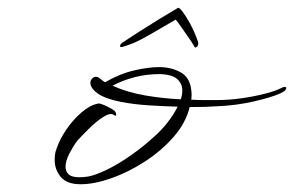

<svg xmlns="http://www.w3.org/2000/svg" viewBox="-20 -457 758 495"><path d="M188 18Q152 18 136.5 -1Q121 -20 121 -44Q121 -52 122 -59.5Q123 -67 126 -74Q134 -98 151 -123Q168 -148 190 -167Q212 -186 233 -190Q237 -191 247.5 -186.5Q258 -182 267.5 -176.5Q277 -171 277 -169Q279 -167 279.5 -161.5Q280 -156 273 -161Q264 -167 245.5 -155Q227 -143 208.5 -124.5Q190 -106 179 -94Q168 -79 158.5 -60.5Q149 -42 149 -27Q149 -15 157 -7.5Q165 0 185 0Q190 0 195.5 -0.5Q201 -1 208 -2Q228 -6 257.5 -20.5Q287 -35 319.5 -58Q352 -81 380 -107Q397 -122 412.5 -142Q428 -162 438 -182Q401 -183 362.5 -185.5Q324 -188 291 -194.5Q258 -201 238 -212Q225 -220 219 -228Q213 -236 213 -243Q213 -250 217.5 -254.5Q222 -259 227 -259Q232 -259 236 -256Q240 -253 243.5 -250Q247 -247 251 -245Q289 -267 326 -275.5Q363 -284 390 -284Q421 -284 445 -271Q469 -258 473 -226Q475 -212 473 -200Q490 -199 507 -199Q524 -199 539 -199Q569 -199 601.5 -203.5Q634 -208 661.5 -215Q689 -222 703 -229Q710 -233 714 -233Q718 -233 718 -230Q718 -223 702 -216Q680 -206 634.5 -195.5Q589 -185 539 -183Q526 -182 508 -181.5Q490 -181 469 -181Q459 -140 427.5 -104Q396 -68 353.5 -40.5Q311 -13 267 2.5Q223 18 188 18ZM446 -201Q450 -212 450 -224Q450 -241 437 -253Q424 -265 392 -266Q358 -266 327 -258Q296 -250 270 -236Q308 -219 354 -211Q400 -203 446 -201ZM292.2 -335.9Q288.8 -335.9 289.5 -339.3Q290.6 -344.4 299.3 -349.5Q314.2 -359.7 338.3 -375Q362.3 -390.3 389.2 -406.9Q416 -423.4 439.3 -437Q447.6 -436.2 470.5 -395.4Q477.1 -382.6 482.3 -370.7Q487.4 -358.8 489.4 -352Q491.9 -347.8 490.7 -341.8Q489.8 -337.6 486.3 -335.5Q482.9 -333.3 481.8 -335.9Q475.6 -346.9 465.1 -361.8Q454.6 -376.7 445.8 -389.4Q437 -402.2 432.8 -406.4Q422.2 -400.5 403.8 -389.4Q385.3 -378.4 361.2 -364.8Q334.2 -349.5 316.7 -343.1Q299.2 -336.7 294.8 -335.9Z"/></svg>

Font: WindSong
Style: Regular
Weight: 400
Designer: Robert E. Leuschke
Foundry: Robert E. Leuschke
Version: Version 1.010; ttfautohint (v1.8.3)